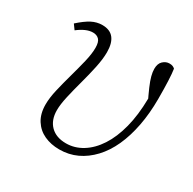

<svg xmlns="http://www.w3.org/2000/svg" viewBox="-120 -622 760 757"><g transform="rotate(30 259.5 -243.5)"><path d="M238 12Q200 12 169.5 -2Q139 -16 121 -44.5Q103 -73 103 -115Q103 -145 112 -183.5Q121 -222 132.5 -263Q144 -304 153 -341.5Q162 -379 162 -406Q162 -433 151.5 -443.5Q141 -454 124 -454Q108 -454 91 -446.5Q74 -439 56 -425L40 -447Q70 -474 93 -486Q116 -498 141 -498Q176 -498 193 -476.5Q210 -455 210 -414Q210 -383 201.5 -343Q193 -303 181.5 -261Q170 -219 161.5 -181.5Q153 -144 153 -118Q153 -73 178.5 -47.5Q204 -22 249 -22Q288 -22 323 -43.5Q358 -65 384.5 -105.5Q411 -146 426 -204Q441 -262 442 -336Q442 -353 441.5 -368.5Q441 -384 440 -399L456 -378L454 -312Q435 -351 424 -376.5Q413 -402 408.5 -419.5Q404 -437 404 -451Q404 -475 417 -487Q430 -499 446 -499Q455 -499 461 -496.5Q467 -494 471 -490Q474 -471 475.5 -437Q477 -403 477 -356Q477 -290 466 -233Q455 -176 434.5 -131Q414 -86 384 -54Q354 -22 317.5 -5Q281 12 238 12Z"/></g></svg>

Font: Source Serif 4 Light
Style: Italic
Weight: 300
Italic angle: -12°
Designer: Frank Grießhammer
Foundry: Adobe Systems Incorporated
Version: Version 4.004;hotconv 1.0.116;makeotfexe 2.5.65601